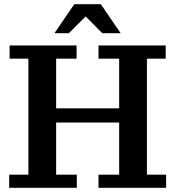

<svg xmlns="http://www.w3.org/2000/svg" viewBox="-20 -900 839 920"><path d="M24 0V-63H116V-619H26V-682H347V-619H249V-63H348V0ZM452 0V-63H551V-619H452V-682H774V-619H684V-63H776V0ZM249 -313V-381H551V-313ZM241 -741 336 -880H463L558 -741H470L363 -849H418L310 -741Z"/></svg>

Font: Montagu Slab 120pt Medium
Style: Regular
Weight: 500
Designer: Florian Karsten
Foundry: Florian Karsten
Version: Version 1.000